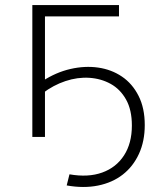

<svg xmlns="http://www.w3.org/2000/svg" viewBox="-20 -542 624 760"><path d="M108 0V-522H451V-477H144L158 -492V0ZM244 192 255 148Q329 161 384.5 141Q440 121 471 73Q502 25 502 -45Q502 -107 479 -148Q456 -189 418 -210Q380 -231 333.5 -234Q287 -237 239 -221Q191 -205 149 -173L148 -221Q202 -256 259 -269Q316 -282 368.5 -274.5Q421 -267 462.5 -239Q504 -211 528.5 -162.5Q553 -114 553 -47Q553 17 530 67Q507 117 466 149Q425 181 368 192.5Q311 204 244 192Z"/></svg>

Font: MOST Montserrat Light
Style: Regular
Weight: 300
Designer: Julieta Ulanovsky
Foundry: Julieta Ulanovsky
Version: Version 8.000;March 11, 2024;FontCreator 15.0.0.2926 64-bit